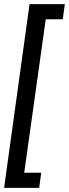

<svg xmlns="http://www.w3.org/2000/svg" viewBox="-31 -755 336 936"><path d="M113 -735H285L275 -661H192L87 87H170L160 161H-11Z"/></svg>

Font: Archivo Narrow Medium
Style: Italic
Weight: 500
Italic angle: -8°
Designer: Hector Gatti
Foundry: Omnibus-Type
Version: Version 2.001